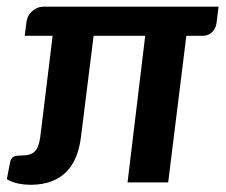

<svg xmlns="http://www.w3.org/2000/svg" viewBox="-25 -532 658 560"><path d="M612.5 -512.5 606.5 -464.5Q604.5 -449.5 593.8 -438.5Q583 -427.5 565.5 -427.5H518.5L465.5 0H347L398.5 -427.5H248L211 -131.5Q207 -100 196.8 -74.5Q186.5 -49 168.8 -31Q151 -13 125 -3Q99 7 63.5 7Q47 7 29 3.5Q11 0 -5 -9.5L4.5 -59Q6.5 -69 13 -73.8Q19.5 -78.5 38 -78.5Q52 -78.5 61.5 -81.5Q71 -84.5 77.2 -91.2Q83.5 -98 87 -108.2Q90.5 -118.5 92.5 -133L128.5 -427.5H47L52.5 -470Q53.5 -477 57.2 -484.5Q61 -492 67.5 -498.2Q74 -504.5 82.8 -508.5Q91.5 -512.5 102 -512.5Z"/></svg>

Font: Lato TR
Style: Bold Italic
Weight: 700
Italic angle: -12°
Designer: Lukasz Dziedzic
Foundry: tyPoland Lukasz Dziedzic
Version: Version 1.104 2013